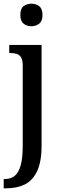

<svg xmlns="http://www.w3.org/2000/svg" viewBox="-28 -779 328 1039"><path d="M-8 240V190H-3Q29 190 50.5 173.5Q72 157 83.5 117.5Q95 78 95 7V-424Q95 -454 86 -468.5Q77 -483 62 -487.5Q47 -492 28 -492H22V-536H197V8Q197 97 172.5 148Q148 199 105.5 219.5Q63 240 6 240ZM142 -637Q117 -637 99.5 -651Q82 -665 82 -698Q82 -732 99.5 -745.5Q117 -759 142 -759Q166 -759 184 -745.5Q202 -732 202 -698Q202 -665 184 -651Q166 -637 142 -637Z"/></svg>

Font: Noto Serif Khmer Condensed Medium
Style: Regular
Weight: 500
Width: 3
Designer: Danh Hong and the Monotype Design Team
Foundry: Monotype Imaging Inc.
Version: Version 2.004